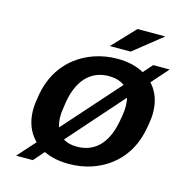

<svg xmlns="http://www.w3.org/2000/svg" viewBox="-137 -1061 1161 1229"><g transform="rotate(15 444.0 -446.0)"><path d="M790 -630 888 -741H779L725 -680C681 -705 623 -721 548 -721C494 -721 443 -712 396 -696C252 -646 151 -533 122 -371L117 -339C96 -221 125 -131 186 -71L81 46H192L253 -24C300 -1 356 10 420 10C474 10 524 2 571 -14C716 -64 815 -176 844 -339L850 -371C870 -484 845 -570 790 -630ZM526 -600C568 -599 603 -589 628 -569L300 -200C287 -237 286 -283 296 -339L301 -372C323 -497 389 -600 526 -600ZM441 -110C404 -110 374 -118 350 -133L671 -496C679 -462 680 -421 671 -372L665 -339C643 -214 578 -110 441 -110ZM622 -938 479 -787H617L806 -938Z"/></g></svg>

Font: Asimov
Style: XWidIt
Weight: 500
Designer: Google
Version: Version 2.000980; 2014